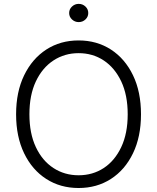

<svg xmlns="http://www.w3.org/2000/svg" viewBox="-20 -942 795 972"><path d="M377.9 9.8Q285.6 9.8 214.1 -36.1Q142.6 -82 102.1 -166Q61.5 -250 61.5 -363.3Q61.5 -477.1 102.3 -561Q143.1 -645 214.4 -691.2Q285.6 -737.3 377.9 -737.3Q470.2 -737.3 541.5 -691.2Q612.8 -645 653.3 -561Q693.8 -477.1 693.8 -363.3Q693.8 -250 653.3 -166Q612.8 -82 541.5 -36.1Q470.2 9.8 377.9 9.8ZM377.9 -54.7Q449.2 -54.7 505.1 -91.3Q561 -127.9 593.8 -197.3Q626.5 -266.6 626.5 -363.3Q626.5 -460.4 593.8 -529.8Q561 -599.1 505.1 -636Q449.2 -672.9 377.9 -672.9Q307.1 -672.9 250.7 -636Q194.3 -599.1 161.6 -530Q128.9 -460.9 128.9 -363.3Q128.9 -266.6 161.4 -197.5Q193.8 -128.4 250.2 -91.6Q306.6 -54.7 377.9 -54.7ZM378.4 -830.1Q358.9 -830.1 344.5 -843.5Q330.1 -856.9 330.1 -876Q330.1 -895.5 344.5 -908.9Q358.9 -922.4 378.4 -922.4Q398.4 -922.4 412.6 -908.9Q426.8 -895.5 426.8 -876Q426.8 -856.9 412.6 -843.5Q398.4 -830.1 378.4 -830.1Z"/></svg>

Font: Inter 16pt Light
Style: Regular
Weight: 300
Version: Version 4.001;git-66647c0bb